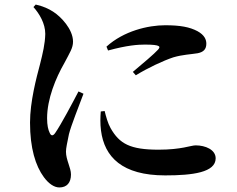

<svg xmlns="http://www.w3.org/2000/svg" viewBox="-20 -780 1040 844"><path d="M448 -575C524 -644 631 -669 706 -669C773 -669 814 -661 848 -643C879 -626 887 -606 887 -588C887 -563 874 -551 849 -546C819 -541 783 -540 742 -528C697 -513 631 -482 577 -449L564 -464C608 -501 658 -543 675 -562C685 -574 690 -584 617 -584C587 -584 539 -581 455 -558ZM440 -292C446 -268 454 -238 466 -217C505 -148 552 -122 677 -122C778 -122 819 -141 840 -141C883 -141 928 -122 928 -84C928 -22 827 -9 706 -9C517 -9 439 -90 424 -206C420 -236 421 -266 423 -290ZM127 -749C153 -720 179 -677 179 -631C178 -587 168 -546 156 -498C140 -438 112 -333 112 -241C112 -129 136 -51 173 -1C193 26 217 44 241 44C274 44 292 23 292 -13C292 -43 270 -77 270 -113C270 -129 275 -150 283 -190C292 -227 327 -314 347 -368L325 -378C299 -328 248 -232 223 -196C213 -181 204 -182 198 -197C192 -209 187 -229 187 -260C187 -345 225 -437 263 -503C287 -549 301 -569 301 -597C301 -652 247 -707 216 -727C192 -743 170 -752 137 -760Z"/></svg>

Font: Noto Serif JP
Style: Bold
Weight: 700
Designer: Ryoko NISHIZUKA 西塚涼子 (kana & ideographs); Frank Grießhammer (Latin, Greek & Cyrillic); Wenlong ZHANG 张文龙 (bopomofo); San
Foundry: Adobe
Version: Version 2.001;hotconv 1.1.0;makeotfexe 2.6.0